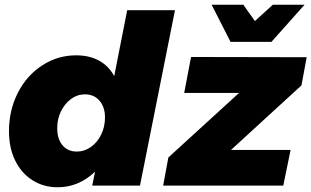

<svg xmlns="http://www.w3.org/2000/svg" viewBox="-20 -785 1317 812"><path d="M18 -230Q18 -319 55.5 -392.5Q93 -466 158.5 -508.5Q224 -551 302 -551Q358 -551 399 -528.5Q440 -506 463 -463L518 -742H720L572 0H370L382 -59Q313 7 224 7Q164 7 117 -23Q70 -53 44 -106.5Q18 -160 18 -230ZM424 -288Q424 -332 401 -359Q378 -386 339 -386Q307 -386 280.5 -366.5Q254 -347 238 -314.5Q222 -282 222 -243Q222 -197 244.5 -170.5Q267 -144 305 -144Q337 -144 364.5 -163.5Q392 -183 408 -216Q424 -249 424 -288ZM1277 -543 1255 -424 957 -151H1209L1178 0H670L692 -119L991 -392H759L788 -544ZM1134 -765H1268L1128 -608H955L875 -765H1009L1058 -696Z"/></svg>

Font: Gontserrat ExtraBold
Style: Italic
Weight: 800
Italic angle: -11.3°
Designer: Julieta Ulanovsky
Foundry: Julieta Ulanovsky
Version: Version 6.001